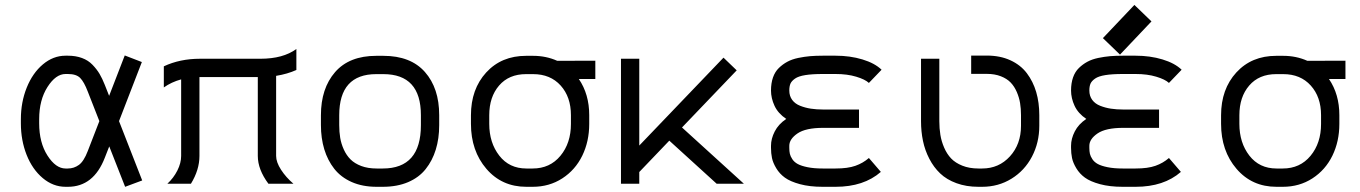

<svg xmlns="http://www.w3.org/2000/svg" viewBox="-20 -735 5441 768"><path d="M377.4 -250.5 331.1 -368.7Q316.4 -407.2 300.8 -423.1Q285.2 -439 251.5 -439H242.2Q203.1 -439 169.9 -387Q136.7 -335 136.7 -258.3V-241.7Q136.7 -164.6 169.9 -112.8Q203.1 -61 242.2 -61H251.5Q275.9 -61 295.7 -75.4Q315.4 -89.8 331.1 -130.9ZM399.4 -104.5Q354.5 12.2 251.5 12.2H242.2Q192.4 12.2 150.9 -22.7Q109.4 -57.6 86.4 -115.7Q63.5 -173.8 63.5 -241.7V-258.3Q63.5 -326.2 86.9 -384.5Q110.4 -442.9 151.6 -477.5Q192.9 -512.2 242.2 -512.2H251.5Q283.2 -512.2 308.1 -502.9Q333 -493.7 350.1 -475.8Q367.2 -458 378.2 -439.5Q389.2 -420.9 399.4 -395L416.5 -351.6L479 -513.2L547.4 -486.8L456.1 -250.5L548.8 -13.2L480.5 12.2L417 -149.4Z M779.8 -500H1021.5Q1112.3 -500 1165.5 -539.1V-455.1Q1129.9 -439 1084.5 -431.6V-111.3Q1084.5 -86.4 1104.2 -55.9Q1124 -25.4 1153.8 0H1053.7Q1011.2 -57.1 1011.2 -111.3V-426.8H777.8V-111.3Q777.8 -55.7 743.7 0H649.4Q674.3 -22.9 689.5 -53Q704.6 -83 704.6 -111.3V-417.5Q665.5 -406.7 635.3 -385.3V-469.7Q699.7 -500 779.8 -500Z M1736.8 -274.4V-234.4Q1736.8 -180.7 1723.1 -136.5Q1709.5 -92.3 1682.6 -58.6Q1655.8 -24.9 1612.1 -6.3Q1568.4 12.2 1511.2 12.2H1486.3Q1430.2 12.2 1387 -6.8Q1343.8 -25.9 1317.1 -59.8Q1290.5 -93.8 1277.1 -137.9Q1263.7 -182.1 1263.7 -234.9V-273.9Q1263.7 -381.3 1320.3 -446.5Q1377 -511.7 1485.4 -511.7H1513.2Q1622.6 -511.7 1679.7 -447Q1736.8 -382.3 1736.8 -274.4ZM1513.2 -438.5H1485.4Q1336.9 -438.5 1336.9 -273.9V-234.9Q1336.9 -207.5 1340.8 -183.8Q1344.7 -160.2 1355.2 -137Q1365.7 -113.8 1382.1 -97.4Q1398.4 -81.1 1425 -71Q1451.7 -61 1486.3 -61H1511.2Q1663.6 -61 1663.6 -234.4V-274.4Q1663.6 -438.5 1513.2 -438.5Z M2336.9 -274.4V-239.3Q2336.9 -169.4 2309.1 -112.3Q2281.2 -55.2 2229.2 -21.5Q2177.2 12.2 2110.8 12.2H2085.4Q1987.3 12.2 1925.5 -59.8Q1863.8 -131.8 1863.8 -239.7V-273.9Q1863.8 -378.4 1924.8 -445.1Q1985.8 -511.7 2084.5 -511.7H2112.3Q2164.6 -511.7 2209 -491.7L2361.3 -492.2V-418.9H2295.4Q2336.9 -357.9 2336.9 -274.4ZM2112.3 -438.5H2084.5Q2015.6 -438.5 1976.3 -392.8Q1937 -347.2 1937 -273.9V-239.7Q1937 -164.1 1977.1 -112.5Q2017.1 -61 2085.4 -61H2110.8Q2179.7 -61 2221.7 -111.8Q2263.7 -162.6 2263.7 -239.3V-274.4Q2263.7 -347.2 2222.7 -392.8Q2181.6 -438.5 2112.3 -438.5Z M2657.2 -172.4 2537.1 -46.9V0H2463.9V-500H2537.1V-152.8L2874 -504.4L2926.8 -453.6L2708 -225.1L2955.6 0H2846.7Z M3270.5 -439Q3228.5 -439 3201.2 -434.6Q3173.8 -430.2 3160.2 -420.7Q3146.5 -411.1 3141.8 -400.4Q3137.2 -389.6 3137.2 -373Q3137.2 -351.1 3148.7 -335.4Q3160.2 -319.8 3180.7 -311.8Q3201.2 -303.7 3223.6 -300.3Q3246.1 -296.9 3272.9 -296.9H3416V-223.6H3272.9Q3202.6 -223.6 3169.9 -201.2Q3137.2 -178.7 3137.2 -151.9V-143.6Q3137.2 -129.9 3139.4 -119.9Q3141.6 -109.9 3149.4 -98.1Q3157.2 -86.4 3171.1 -78.9Q3185.1 -71.3 3210.2 -66.2Q3235.4 -61 3270.5 -61H3322.3Q3371.1 -61 3401.6 -71.8Q3432.1 -82.5 3455.6 -103L3503.4 -47.4Q3435.1 12.2 3322.3 12.2H3270.5Q3218.8 12.2 3179.9 1.7Q3141.1 -8.8 3119.6 -24.4Q3098.1 -40 3085 -62Q3071.8 -84 3067.9 -103Q3064 -122.1 3064 -143.6V-151.9Q3064 -180.2 3078.9 -209.2Q3093.8 -238.3 3125 -259.3Q3092.3 -281.2 3078.1 -311.8Q3064 -342.3 3064 -373Q3064 -402.3 3072 -425.3Q3080.1 -448.2 3095.5 -463.1Q3110.8 -478 3129.4 -488Q3147.9 -498 3172.6 -503.2Q3197.3 -508.3 3220 -510.3Q3242.7 -512.2 3270.5 -512.2H3322.3Q3380.4 -512.2 3429.7 -497.3Q3479 -482.4 3506.3 -456.1L3455.6 -403.3Q3440.4 -417.5 3404.8 -428.2Q3369.1 -439 3322.3 -439Z M3927.2 -512.7Q3980.5 -512.7 4021.5 -493.9Q4062.5 -475.1 4087.4 -442.1Q4112.3 -409.2 4124.8 -366.9Q4137.2 -324.7 4137.2 -274.4V-231.9Q4137.2 -164.6 4107.9 -108.6Q4078.6 -52.7 4026.1 -20.3Q3973.6 12.2 3908.7 12.2H3893.6Q3845.2 12.2 3805.9 -2.2Q3766.6 -16.6 3740.7 -41.3Q3714.8 -65.9 3697.3 -99.9Q3679.7 -133.8 3671.9 -171.4Q3664.1 -209 3664.1 -250.5V-500H3737.3V-250.5Q3737.3 -221.2 3741.5 -195.6Q3745.6 -169.9 3756.6 -144.5Q3767.6 -119.1 3784.4 -101.3Q3801.3 -83.5 3829.3 -72.3Q3857.4 -61 3893.6 -61H3908.7Q3975.6 -61 4019.8 -109.6Q4064 -158.2 4064 -231.9V-274.4Q4064 -300.3 4060.3 -322.8Q4056.6 -345.2 4047.1 -367.2Q4037.6 -389.2 4022.7 -404.8Q4007.8 -420.4 3983.4 -429.9Q3959 -439.5 3927.2 -439.5H3864.7V-512.7Z M4470.7 -439Q4428.7 -439 4401.4 -434.6Q4374 -430.2 4360.4 -420.7Q4346.7 -411.1 4342 -400.4Q4337.4 -389.6 4337.4 -373Q4337.4 -351.1 4348.9 -335.4Q4360.4 -319.8 4380.9 -311.8Q4401.4 -303.7 4423.8 -300.3Q4446.3 -296.9 4473.1 -296.9H4616.2V-223.6H4473.1Q4402.8 -223.6 4370.1 -201.2Q4337.4 -178.7 4337.4 -151.9V-143.6Q4337.4 -129.9 4339.6 -119.9Q4341.8 -109.9 4349.6 -98.1Q4357.4 -86.4 4371.3 -78.9Q4385.3 -71.3 4410.4 -66.2Q4435.5 -61 4470.7 -61H4522.5Q4571.3 -61 4601.8 -71.8Q4632.3 -82.5 4655.8 -103L4703.6 -47.4Q4635.3 12.2 4522.5 12.2H4470.7Q4418.9 12.2 4380.1 1.7Q4341.3 -8.8 4319.8 -24.4Q4298.3 -40 4285.2 -62Q4272 -84 4268.1 -103Q4264.2 -122.1 4264.2 -143.6V-151.9Q4264.2 -180.2 4279.1 -209.2Q4293.9 -238.3 4325.2 -259.3Q4292.5 -281.2 4278.3 -311.8Q4264.2 -342.3 4264.2 -373Q4264.2 -402.3 4272.2 -425.3Q4280.3 -448.2 4295.7 -463.1Q4311 -478 4329.6 -488Q4348.1 -498 4372.8 -503.2Q4397.5 -508.3 4420.2 -510.3Q4442.9 -512.2 4470.7 -512.2H4522.5Q4580.6 -512.2 4629.9 -497.3Q4679.2 -482.4 4706.5 -456.1L4655.8 -403.3Q4640.6 -417.5 4605 -428.2Q4569.3 -439 4522.5 -439ZM4460 -516.6 4391.6 -582.5 4517.6 -715.3 4585.9 -649.4Z M5337.4 -274.4V-239.3Q5337.4 -169.4 5309.6 -112.3Q5281.7 -55.2 5229.7 -21.5Q5177.7 12.2 5111.3 12.2H5085.9Q4987.8 12.2 4926 -59.8Q4864.3 -131.8 4864.3 -239.7V-273.9Q4864.3 -378.4 4925.3 -445.1Q4986.3 -511.7 5085 -511.7H5112.8Q5165 -511.7 5209.5 -491.7L5361.8 -492.2V-418.9H5295.9Q5337.4 -357.9 5337.4 -274.4ZM5112.8 -438.5H5085Q5016.1 -438.5 4976.8 -392.8Q4937.5 -347.2 4937.5 -273.9V-239.7Q4937.5 -164.1 4977.5 -112.5Q5017.6 -61 5085.9 -61H5111.3Q5180.2 -61 5222.2 -111.8Q5264.2 -162.6 5264.2 -239.3V-274.4Q5264.2 -347.2 5223.1 -392.8Q5182.1 -438.5 5112.8 -438.5Z"/></svg>

Font: Anka/Coder
Style: Regular
Weight: 400
Monospace: yes
Version: Version 001.100